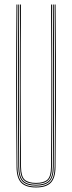

<svg xmlns="http://www.w3.org/2000/svg" viewBox="-20 -820 317 845"><path d="M138.5 5Q93.2 5 73.2 -16Q53.2 -37 52.8 -85Q51.8 -192.5 51.4 -284.6Q51 -376.8 51 -461Q51 -545.2 51.4 -628.2Q51.8 -711.2 52.5 -800H56.5Q55.8 -719.5 55.4 -625.5Q55 -531.5 55 -434.9Q55 -338.2 55.4 -248.5Q55.8 -158.8 56.5 -86.8Q57 -39.2 76 -19.1Q95 1 138.5 1Q182 1 201.1 -19.1Q220.2 -39.2 220.5 -86.8Q221.2 -158.2 221.6 -244.6Q222 -331 222 -425.2Q222 -519.5 221.6 -615Q221.2 -710.5 220.5 -800H224.5Q225.5 -684.5 225.9 -571.8Q226.2 -459 226 -339.8Q225.8 -220.5 224.2 -85Q223.8 -37 203.9 -16Q184 5 138.5 5ZM138.5 -3Q96.8 -3 78.9 -21.9Q61 -40.8 60.5 -86.5Q59.8 -158.2 59.4 -244.6Q59 -331 59 -425.2Q59 -519.5 59.4 -615Q59.8 -710.5 60.5 -800H64.5Q63.8 -719.5 63.4 -625.5Q63 -531.5 63 -434.9Q63 -338.2 63.4 -248.4Q63.8 -158.5 64.5 -86Q65 -41 82.5 -24Q100 -7 138.5 -7Q177.2 -7 194.8 -24Q212.2 -41 212.5 -86Q213.2 -157.8 213.6 -244.4Q214 -331 214 -425.2Q214 -519.5 213.6 -615Q213.2 -710.5 212.5 -800H216.5Q217.2 -719.5 217.6 -625.5Q218 -531.5 218 -435Q218 -338.5 217.6 -248.8Q217.2 -159 216.5 -86.5Q216.2 -40.8 198.2 -21.9Q180.2 -3 138.5 -3ZM138.5 -11Q102.5 -11 85.8 -26.4Q69 -41.8 68.5 -85.5Q67.8 -181.5 67.2 -301.8Q66.8 -422 67.1 -550.6Q67.5 -679.2 68.5 -800H72.5Q71.8 -719.5 71.4 -625.6Q71 -531.8 71 -435.2Q71 -338.8 71.4 -248.6Q71.8 -158.5 72.5 -85.2Q73 -43.5 88.8 -29.2Q104.5 -15 138.5 -15Q172.8 -15 188.5 -29.2Q204.2 -43.5 204.5 -85.2Q205.5 -181.2 205.9 -301.5Q206.2 -421.8 206 -550.4Q205.8 -679 204.5 -800H208.5Q209.2 -719.5 209.6 -625.5Q210 -531.5 210 -434.9Q210 -338.2 209.6 -248.2Q209.2 -158.2 208.5 -85.5Q208.2 -41.8 191.4 -26.4Q174.5 -11 138.5 -11Z"/></svg>

Font: Big Shoulders Inline Thin
Style: Regular
Weight: 100
Designer: Patric King
Foundry: XO Type Co
Version: Version 2.002